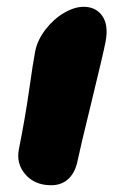

<svg xmlns="http://www.w3.org/2000/svg" viewBox="-20 -546 354 567"><path d="M130.9 1Q82.5 1 54.7 -31.2Q26.9 -63.5 36.1 -106.9Q54.2 -197.3 66.2 -281.2Q78.1 -365.2 84 -395Q90.8 -428.2 114.5 -459Q138.2 -489.7 168.9 -507.8Q199.7 -525.9 227.1 -525.9Q263.2 -525.9 282 -499Q300.8 -472.2 292 -423.8Q285.6 -390.1 250.5 -246.3Q215.3 -102.5 209 -70.8Q202.1 -36.6 182.1 -17.8Q162.1 1 130.9 1Z"/></svg>

Font: Shantell Sans Bouncy
Style: Italic
Weight: 800
Italic angle: -11.31°
Designer: Stephen Nixon, Anya Danilova, Shantell Martin
Foundry: Arrow Type
Version: Version 1.006;[9816181b4]